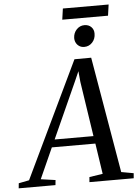

<svg xmlns="http://www.w3.org/2000/svg" viewBox="-132 -1109 839 1160"><g transform="rotate(-5 287.0 -529.5)"><path d="M-66.5 0 -63.5 -30.5 0 -43 337 -747.5 438.5 -748 559 -44 633.5 -30.5 631 0H362.5L365 -30.5L446.5 -43L418.5 -229H154.5L71 -43L159.5 -30.5L156.5 0ZM175.5 -275H411L360.5 -608.5L354.5 -673.5L329 -615.5ZM402.5 -816.5Q386.5 -816.5 373.8 -824.2Q361 -832 353.8 -845.2Q346.5 -858.5 346.5 -875.5Q347.5 -906 367.2 -926.8Q387 -947.5 414.5 -947.5Q440.5 -947.5 456.2 -931.5Q472 -915.5 471.5 -891Q471.5 -859.5 451.8 -838Q432 -816.5 402.5 -816.5ZM294 -1059H571.5L562 -992H284.5Z"/></g></svg>

Font: Merriweather 72pt
Style: Italic
Weight: 400
Italic angle: -7.8°
Version: Version 2.101